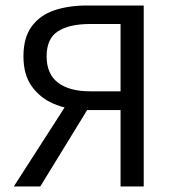

<svg xmlns="http://www.w3.org/2000/svg" viewBox="-20 -676 640 696"><path d="M417 0V-277H282Q222 -279 173 -300.5Q124 -322 94.5 -364Q65 -406 65 -472Q65 -540 95 -580.5Q125 -621 176.5 -638.5Q228 -656 295 -656H501V0ZM307 -345H417V-589H307Q231 -589 190 -562.5Q149 -536 149 -472Q149 -408 190 -376.5Q231 -345 307 -345ZM30 0 246 -336 310 -300 126 0Z"/></svg>

Font: Source Code Pro
Style: Regular
Weight: 400
Monospace: yes
Designer: Paul D. Hunt, Teo Tuominen
Foundry: Adobe Systems Incorporated
Version: Version 1.018;hotconv 1.0.116;makeotfexe 2.5.65601